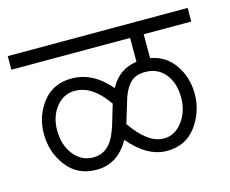

<svg xmlns="http://www.w3.org/2000/svg" viewBox="-80 -556 719 600"><g transform="rotate(-15 279.0 -255.5)"><path d="M267 -236 266 -235Q219 -304 162 -304Q125 -304 101 -273.5Q77 -243 77 -199Q77 -151 102 -119.5Q127 -88 165 -88Q217 -88 240 -150Q246 -164 254.5 -194.5Q263 -225 267 -236ZM291 -162Q342 -88 393 -88Q429 -88 453.5 -120.5Q478 -153 478 -198Q478 -245 454 -274.5Q430 -304 390 -304Q360 -304 343.5 -289Q327 -274 316 -244ZM285 -280Q314 -334 372 -342V-419H-12V-463H570V-419H416V-342Q466 -333 494 -292Q522 -251 522 -198Q522 -141 488 -94.5Q454 -48 393 -48Q329 -48 272 -116Q234 -48 165 -48Q104 -48 69 -93.5Q34 -139 34 -199Q34 -256 68 -300Q102 -344 162 -344Q231 -344 285 -280Z"/></g></svg>

Font: Bhavuka
Style: Regular
Weight: 400
Version: 2.94.0; ttfautohint (v1.2) -l 7 -r 28 -G 50 -x 13 -D deva -f